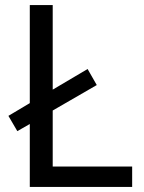

<svg xmlns="http://www.w3.org/2000/svg" viewBox="-20 -734 564 754"><path d="M97 0V-247L48 -219L13 -279L97 -329V-714H187V-382L324 -463L360 -400L187 -300V-80H499V0Z"/></svg>

Font: Noto Sans Old Italic
Style: Regular
Weight: 400
Designer: Monotype Design Team
Foundry: Monotype Imaging Inc.
Version: Version 2.003; ttfautohint (v1.8.4.7-5d5b)